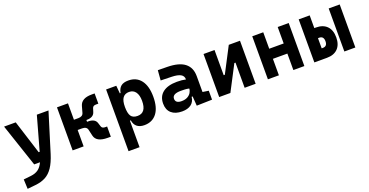

<svg xmlns="http://www.w3.org/2000/svg" viewBox="-32 -1231 4167 2170"><g transform="rotate(-20 2051.0 -146.0)"><path d="M28.3 234.4 23.4 119.6 112.8 109.9Q166.5 104 202.1 78.6Q237.8 53.2 262.2 0H192.4L18.6 -517.6H158.7L287.1 -112.3H299.3L412.6 -517.6H552.7L407.2 -45.9Q377.9 47.4 339.8 104.2Q301.8 161.1 249.5 189.2Q197.3 217.3 124.5 224.6Z M654.8 0V-517.6H787.1V-320.3H839.4Q893.1 -320.3 903.8 -360.4L925.3 -437Q949.2 -520 1070.8 -520H1108.4V-397H1079.1Q1044.4 -397 1035.6 -370.6L1022.5 -329.1Q1005.9 -269.5 923.8 -269.5H918.5V-248H928.7Q1015.6 -248 1032.2 -188.5L1045.4 -147Q1054.2 -120.6 1088.9 -120.6H1113.3V2.4H1075.7Q940.9 2.4 921.4 -80.6L903.8 -157.2Q894.5 -197.3 839.4 -197.3H787.1V0Z M1245.6 224.6V-517.6H1368.2L1376.5 -423.8H1385.7Q1395 -476.1 1425.5 -501.7Q1456.1 -527.3 1515.1 -527.3Q1612.3 -527.3 1665.8 -457Q1719.2 -386.7 1719.2 -258.3Q1719.2 -128.9 1665.8 -59.6Q1612.3 9.8 1516.1 9.8Q1461.9 9.8 1429.2 -16.1Q1396.5 -42 1388.7 -93.8H1377.9V224.6ZM1377.9 -258.3Q1377.9 -183.1 1400.4 -148.9Q1422.9 -114.7 1479 -114.7Q1584 -114.7 1584 -258.3Q1584 -327.1 1556.6 -365Q1529.3 -402.8 1479 -402.8Q1428.7 -402.8 1403.3 -368.2Q1377.9 -333.5 1377.9 -258.3Z M2146 4.9 2137.7 -109.4H2126Q2118.7 -49.8 2078.4 -20Q2038.1 9.8 1970.7 9.8Q1888.2 9.8 1842.3 -30.8Q1796.4 -71.3 1796.4 -146Q1796.4 -232.9 1856.4 -279.3Q1916.5 -325.7 2026.9 -325.7Q2059.1 -325.7 2084.2 -323.2Q2109.4 -320.8 2132.8 -315.4V-316.9Q2132.8 -358.4 2097.4 -377.7Q2062 -397 1992.2 -398.9L1859.9 -402.3L1869.6 -522.5L1982.4 -521Q2123 -519 2191.4 -465.6Q2259.8 -412.1 2259.8 -309.6V-118.2L2331.5 -107.4V0ZM2132.8 -206.5Q2104.5 -212.4 2081.5 -213.4Q2058.6 -214.4 2033.2 -214.4Q1930.7 -214.4 1930.7 -155.8Q1930.7 -101.6 2003.4 -101.6Q2045.4 -101.6 2074 -116.9Q2102.5 -132.3 2117.2 -156.5Q2131.8 -180.7 2132.8 -206.5Z M2417.5 0V-517.6H2549.8V-214.8H2563.5L2721.2 -517.6H2856V0H2723.6V-302.7H2710L2552.2 0Z M3309.6 0V-198.2H3135.7V0H3003.4V-517.6H3135.7V-319.8H3309.6V-517.6H3441.9V0Z M3562 0V-517.6H3694.3V-364.7H3713.9Q3798.3 -364.7 3845 -317.1Q3891.6 -269.5 3891.6 -182.1Q3891.6 -95.2 3845 -47.6Q3798.3 0 3713.9 0ZM3922.9 0V-517.6H4055.2V0ZM3694.3 -121.1H3708.5Q3762.2 -121.1 3762.2 -182.1Q3762.2 -243.7 3708.5 -243.7H3694.3Z"/></g></svg>

Font: Cascadia Code PL
Style: Bold
Weight: 700
Monospace: yes
Designer: Aaron Bell
Foundry: Saja Typeworks
Version: Version 2404.023; ttfautohint (v1.8.4)